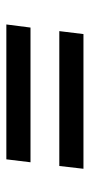

<svg xmlns="http://www.w3.org/2000/svg" viewBox="145 -646 289 620"><g transform="rotate(90 290.0 -336.5)"><path d="M69.5 -290H504.5L495 -212H59.5ZM90.5 -461H525.5L516.5 -383H81Z"/></g></svg>

Font: Lato SemiBold
Style: Italic
Weight: 600
Italic angle: -7°
Designer: Lukasz Dziedzic with Adam Twardoch and Botio Nikoltchev
Foundry: tyPoland Lukasz Dziedzic
Version: Version 2.015; 2015-08-06; http://www.latofonts.com/